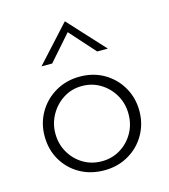

<svg xmlns="http://www.w3.org/2000/svg" viewBox="-100 -727 720 816"><g transform="rotate(-15 259.5 -319.5)"><path d="M51 -198Q51 -255 78.5 -302Q106 -349 153.5 -376.5Q201 -404 260 -404Q320 -404 367 -376.5Q414 -349 441 -302Q468 -255 468 -198Q468 -141 441 -94Q414 -47 366.5 -19.5Q319 8 260 8Q200 8 153 -18.5Q106 -45 78.5 -91.5Q51 -138 51 -198ZM98 -197Q98 -151 119.5 -113.5Q141 -76 177.5 -54Q214 -32 259 -32Q304 -32 340.5 -54Q377 -76 398.5 -113.5Q420 -151 420 -197Q420 -243 398.5 -280.5Q377 -318 340.5 -340.5Q304 -363 259 -363Q213 -363 176.5 -339.5Q140 -316 119 -278Q98 -240 98 -197ZM360 -488 251 -610 272 -613 162 -488H115L260 -647H261L407 -488Z"/></g></svg>

Font: Josefin Sans Thin Light
Style: Regular
Weight: 300
Version: Version 2.000